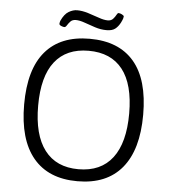

<svg xmlns="http://www.w3.org/2000/svg" viewBox="-57 -898 846 956"><g transform="rotate(5 365.5 -420.0)"><path d="M365 6Q220 6 144 -85.5Q68 -177 68 -352Q68 -528 144 -617Q220 -706 365 -706Q511 -706 587 -617Q663 -528 663 -352Q663 -177 587 -85.5Q511 6 365 6ZM365 -54Q477 -54 535 -130Q593 -206 593 -352Q593 -498 535 -572Q477 -646 365 -646Q254 -646 196 -572Q138 -498 138 -352Q138 -206 196 -130Q254 -54 365 -54ZM234 -753Q230 -753 223.5 -755Q217 -757 212.5 -760Q208 -763 208 -767Q208 -771 209 -774.5Q210 -778 211 -782Q227 -817 248.5 -829.5Q270 -842 290 -842Q316 -842 345 -833Q374 -824 400.5 -814.5Q427 -805 446 -805Q463 -805 472.5 -815.5Q482 -826 487 -836Q492 -846 497 -846Q504 -846 514 -841Q524 -836 524 -831Q524 -828 522 -821Q520 -814 513 -800Q502 -779 487 -767.5Q472 -756 444 -756Q415 -756 386 -765.5Q357 -775 332 -784Q307 -793 288 -793Q271 -793 261.5 -783Q252 -773 246 -763Q240 -753 234 -753Z"/></g></svg>

Font: Asap Light
Style: Regular
Weight: 300
Designer: Pablo Cosgaya
Foundry: Omnibus-Type
Version: Version 3.001